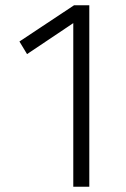

<svg xmlns="http://www.w3.org/2000/svg" viewBox="-20 -711 480 731"><path d="M83 -505 259 -623V0H320V-691H262L54 -553Z"/></svg>

Font: RazerF5 Light
Style: Regular
Weight: 300
Foundry: Razer Inc.
Version: Version 2